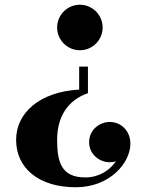

<svg xmlns="http://www.w3.org/2000/svg" viewBox="-20 -550 631 810"><path d="M413 -434C413 -487 370 -530 317 -530C264 -530 221 -487 221 -434C221 -381 264 -338 317 -338C370 -338 413 -381 413 -434ZM351 -157V-269H314V-172C149 -163 48 -75 48 40C48 160 144 240 300 240C442.5 240 530 138 530 56C530 0 488.5 -35.5 443 -35.5C403 -35.5 356 -5 356 50C356 100 398.5 134.5 443 134.5C452 134.5 460.5 133 469 130.5C442.5 169.5 396.5 198.5 340 198.5C239 198.5 221 134 221 40C221 -53 262 -126 351 -157Z"/></svg>

Font: Bodoni* 06
Style: Bold
Weight: 700
Version: Version 2.2